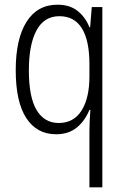

<svg xmlns="http://www.w3.org/2000/svg" viewBox="-20 -562 529 818"><path d="M361 -3Q361 -19 362 -44Q363 -69 365 -94H361Q342 -47 307 -18.5Q272 10 219 10Q137 10 92 -59Q47 -128 47 -263Q47 -396 93 -469Q139 -542 225 -542Q277 -542 310.5 -515.5Q344 -489 361 -446H364L371 -532H416V236H361ZM230 -38Q294 -38 327.5 -91Q361 -144 361 -237V-289Q361 -389 329 -441Q297 -493 233 -493Q168 -493 135.5 -432.5Q103 -372 103 -262Q103 -148 136 -93Q169 -38 230 -38Z"/></svg>

Font: Noto Sans Lao UI Cond Light
Style: Regular
Weight: 300
Width: 3
Designer: Monotype Design Team
Foundry: Monotype Imaging Inc.
Version: Version 2.000; ttfautohint (v1.8.4.7-5d5b)